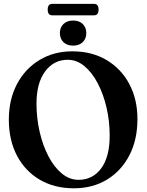

<svg xmlns="http://www.w3.org/2000/svg" viewBox="-20 -980 772 1010"><path d="M360.5 -710Q463.5 -710 540.5 -664.2Q617.5 -618.5 660.2 -538.2Q703 -458 703 -353.5Q703 -244.5 660.5 -162.8Q618 -81 542.8 -35.2Q467.5 10.5 368.5 10.5Q266 10.5 189 -34.8Q112 -80 69.2 -161.5Q26.5 -243 26.5 -350.5Q26.5 -456.5 69.2 -537.5Q112 -618.5 187.5 -664.2Q263 -710 360.5 -710ZM557 -266.5Q557 -342.5 540.5 -413.8Q524 -485 494.2 -541.8Q464.5 -598.5 424.2 -632Q384 -665.5 336 -665.5Q263 -665.5 217.5 -604.5Q172 -543.5 172 -435Q172 -358.5 188.5 -286.8Q205 -215 234.8 -158Q264.5 -101 305 -67.5Q345.5 -34 393.5 -34Q467.5 -34 512.2 -94.2Q557 -154.5 557 -266.5ZM364.5 -740Q332.5 -740 313.8 -758.2Q295 -776.5 295 -806Q295 -835.5 314 -853.8Q333 -872 364.5 -872Q396.5 -872 415.2 -853.8Q434 -835.5 434 -806Q434 -776.5 415.2 -758.2Q396.5 -740 364.5 -740ZM231 -929.5Q231 -959.5 254 -959.5H475.5Q498.5 -959.5 498.5 -929.5Q498.5 -899.5 475.5 -899.5H254Q231 -899.5 231 -929.5Z"/></svg>

Font: Fraunces 144pt Soft SemiBold
Style: Regular
Weight: 600
Version: Version 1.000;[b76b70a41]